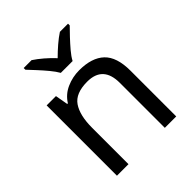

<svg xmlns="http://www.w3.org/2000/svg" viewBox="-209 -901 1035 1035"><g transform="rotate(-45 309.0 -383.0)"><path d="M343 -546Q439 -546 488 -499.5Q537 -453 537 -349V0H450V-343Q450 -472 330 -472Q241 -472 207 -422Q173 -372 173 -278V0H85V-536H156L169 -463H174Q200 -505 246 -525.5Q292 -546 343 -546ZM263 -606Q250 -629 228 -655.5Q206 -682 182 -708Q158 -734 140 -753V-766H200Q226 -749 254 -725Q282 -701 307 -674Q334 -701 362 -725Q390 -749 416 -766H478V-753Q459 -734 434.5 -708Q410 -682 387.5 -655.5Q365 -629 353 -606Z"/></g></svg>

Font: Noto Sans Limbu
Style: Regular
Weight: 400
Designer: Monotype Design Team
Foundry: Monotype Imaging Inc.
Version: Version 2.004; ttfautohint (v1.8.4.7-5d5b)